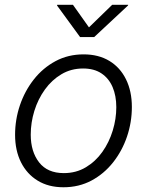

<svg xmlns="http://www.w3.org/2000/svg" viewBox="-20 -771 615 802"><path d="M245.1 11.2Q182.6 11.2 137.5 -16.4Q92.3 -43.9 67.6 -93.3Q43 -142.6 43 -208Q43 -271.5 63.2 -331.3Q83.5 -391.1 121.3 -439.2Q159.2 -487.3 211.9 -515.6Q264.6 -543.9 329.1 -543.9Q391.6 -543.9 436.8 -516.6Q481.9 -489.3 506.3 -439.7Q530.8 -390.1 530.8 -324.2Q530.8 -260.3 510.5 -200.4Q490.2 -140.6 452.4 -92.8Q414.6 -44.9 362.1 -16.8Q309.6 11.2 245.1 11.2ZM246.6 -47.9Q297.9 -47.9 338.6 -72.3Q379.4 -96.7 407.7 -136.7Q436 -176.8 450.9 -225.6Q465.8 -274.4 465.8 -323.2Q465.8 -371.1 450.2 -407.5Q434.6 -443.8 403.8 -464.4Q373 -484.9 327.1 -484.9Q276.9 -484.9 236.6 -460.9Q196.3 -437 167.5 -397Q138.7 -356.9 123.5 -307.9Q108.4 -258.8 108.4 -208.5Q108.4 -137.7 143.3 -92.8Q178.2 -47.9 246.6 -47.9ZM284.7 -751 351.6 -656.7 448.7 -751H515.6L514.6 -748L373.5 -616.2H314.5L218.3 -748L218.8 -751Z"/></svg>

Font: Inter 20pt Light
Style: Italic
Weight: 300
Italic angle: -9.3988°
Version: Version 4.001;git-66647c0bb